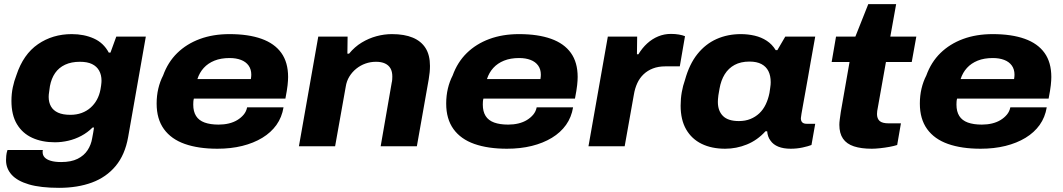

<svg xmlns="http://www.w3.org/2000/svg" viewBox="-20 -703 5108 923"><path d="M264 200Q175 200 119 183.5Q63 167 36 137Q9 107 9 67Q9 59 10 46Q11 33 16 18H186Q185 21 185 23.5Q185 26 185 29Q185 43 194.5 53.5Q204 64 224 70Q244 76 274 76Q322 76 353 60.5Q384 45 401 19Q418 -7 423 -38Q426 -52 428 -65Q430 -78 432 -90H425Q401 -66 371 -50Q341 -34 308.5 -26.5Q276 -19 244 -19Q182 -19 135 -40.5Q88 -62 61.5 -106Q35 -150 35 -218Q35 -252 41.5 -283Q48 -314 59 -342Q92 -442 162.5 -490.5Q233 -539 325 -539Q384 -539 431 -518Q478 -497 503 -450H511L539 -527H681L596 -44Q581 41 536 95Q491 149 422 174.5Q353 200 264 200ZM318 -151Q348 -151 372.5 -160Q397 -169 415.5 -185.5Q434 -202 446 -224Q458 -246 463 -273Q465 -284 466 -291.5Q467 -299 467.5 -305Q468 -311 468 -315Q468 -343 456.5 -363.5Q445 -384 422.5 -395Q400 -406 364 -406Q323 -406 293 -392Q263 -378 245 -352Q227 -326 220 -289Q218 -273 216.5 -263.5Q215 -254 214.5 -248.5Q214 -243 214 -237Q214 -211 225 -191.5Q236 -172 259 -161.5Q282 -151 318 -151Z M1025 12Q934 12 868.5 -11Q803 -34 768 -82.5Q733 -131 733 -205Q733 -243 741 -277Q749 -311 764 -340Q787 -404 832 -448Q877 -492 940.5 -515.5Q1004 -539 1083 -539Q1174 -539 1237 -516.5Q1300 -494 1332.5 -448.5Q1365 -403 1365 -333Q1365 -317 1362.5 -293.5Q1360 -270 1352 -229H912Q910 -222 909.5 -214.5Q909 -207 909 -200Q909 -167 922.5 -145.5Q936 -124 963.5 -114Q991 -104 1031 -104Q1057 -104 1080 -109.5Q1103 -115 1121 -126Q1139 -137 1151.5 -152Q1164 -167 1168 -187H1343Q1335 -139 1309 -102.5Q1283 -66 1241 -40.5Q1199 -15 1144.5 -1.5Q1090 12 1025 12ZM929 -323H1186Q1187 -329 1187.5 -334.5Q1188 -340 1188 -344Q1188 -370 1175 -388Q1162 -406 1138.5 -415Q1115 -424 1084 -424Q1042 -424 1011 -411.5Q980 -399 959.5 -376.5Q939 -354 929 -323Z M1417 0 1510 -527H1651L1650 -445H1658Q1685 -478 1719 -498.5Q1753 -519 1790 -529Q1827 -539 1864 -539Q1924 -539 1964.5 -522Q2005 -505 2026 -471.5Q2047 -438 2047 -386Q2047 -371 2045.5 -355.5Q2044 -340 2041 -322L1984 0H1810L1863 -305Q1865 -313 1865.5 -321Q1866 -329 1866 -335Q1866 -359 1857 -374.5Q1848 -390 1830.5 -398Q1813 -406 1788 -406Q1761 -406 1737 -397.5Q1713 -389 1693 -373Q1673 -357 1659.5 -335Q1646 -313 1642 -286L1591 0Z M2417 12Q2326 12 2260.5 -11Q2195 -34 2160 -82.5Q2125 -131 2125 -205Q2125 -243 2133 -277Q2141 -311 2156 -340Q2179 -404 2224 -448Q2269 -492 2332.5 -515.5Q2396 -539 2475 -539Q2566 -539 2629 -516.5Q2692 -494 2724.5 -448.5Q2757 -403 2757 -333Q2757 -317 2754.5 -293.5Q2752 -270 2744 -229H2304Q2302 -222 2301.5 -214.5Q2301 -207 2301 -200Q2301 -167 2314.5 -145.5Q2328 -124 2355.5 -114Q2383 -104 2423 -104Q2449 -104 2472 -109.5Q2495 -115 2513 -126Q2531 -137 2543.5 -152Q2556 -167 2560 -187H2735Q2727 -139 2701 -102.5Q2675 -66 2633 -40.5Q2591 -15 2536.5 -1.5Q2482 12 2417 12ZM2321 -323H2578Q2579 -329 2579.5 -334.5Q2580 -340 2580 -344Q2580 -370 2567 -388Q2554 -406 2530.5 -415Q2507 -424 2476 -424Q2434 -424 2403 -411.5Q2372 -399 2351.5 -376.5Q2331 -354 2321 -323Z M2809 0 2902 -527H3043L3042 -442H3049Q3067 -472 3091 -494Q3115 -516 3144 -528Q3173 -540 3205 -540Q3226 -540 3243.5 -537Q3261 -534 3273 -529L3248 -384H3178Q3145 -384 3119 -374Q3093 -364 3074 -346Q3055 -328 3043.5 -303Q3032 -278 3027 -247L2983 0Z M3466 12Q3401 12 3353 -11.5Q3305 -35 3278.5 -81Q3252 -127 3252 -195Q3252 -229 3257.5 -260Q3263 -291 3273 -319Q3294 -395 3333 -443.5Q3372 -492 3425 -515.5Q3478 -539 3541 -539Q3576 -539 3608 -531.5Q3640 -524 3666 -507Q3692 -490 3709 -462H3717L3755 -527H3899L3877 -404Q3871 -369 3864.5 -332.5Q3858 -296 3852 -262.5Q3846 -229 3841 -201.5Q3836 -174 3833 -156.5Q3830 -139 3830 -135Q3830 -121 3837 -114.5Q3844 -108 3857 -108H3899L3881 -6Q3866 0 3838.5 6Q3811 12 3781 12Q3746 12 3721.5 2Q3697 -8 3684 -27Q3677 -36 3673 -47.5Q3669 -59 3668 -72H3660Q3621 -29 3570.5 -8.5Q3520 12 3466 12ZM3532 -121Q3563 -121 3587.5 -131Q3612 -141 3630.5 -158.5Q3649 -176 3661 -201Q3673 -226 3679 -256Q3681 -271 3682.5 -280Q3684 -289 3684.5 -296Q3685 -303 3685 -308Q3685 -339 3674 -361Q3663 -383 3640.5 -395Q3618 -407 3583 -407Q3541 -407 3511.5 -391Q3482 -375 3464 -346Q3446 -317 3439 -277Q3435 -257 3433.5 -245Q3432 -233 3431.5 -226Q3431 -219 3431 -213Q3431 -170 3455.5 -145.5Q3480 -121 3532 -121Z M4171 12Q4120 12 4085 0.5Q4050 -11 4032.5 -36.5Q4015 -62 4015 -103Q4015 -114 4017 -129Q4019 -144 4022 -165L4064 -405H3978L3999 -527H4092L4154 -683H4288L4260 -527H4385L4363 -405H4239L4200 -186Q4198 -178 4197 -169.5Q4196 -161 4196 -155Q4196 -133 4208.5 -121.5Q4221 -110 4253 -110H4311L4293 -6Q4278 -1 4256 3Q4234 7 4211 9.5Q4188 12 4171 12Z M4694 12Q4603 12 4537.5 -11Q4472 -34 4437 -82.5Q4402 -131 4402 -205Q4402 -243 4410 -277Q4418 -311 4433 -340Q4456 -404 4501 -448Q4546 -492 4609.5 -515.5Q4673 -539 4752 -539Q4843 -539 4906 -516.5Q4969 -494 5001.5 -448.5Q5034 -403 5034 -333Q5034 -317 5031.5 -293.5Q5029 -270 5021 -229H4581Q4579 -222 4578.5 -214.5Q4578 -207 4578 -200Q4578 -167 4591.5 -145.5Q4605 -124 4632.5 -114Q4660 -104 4700 -104Q4726 -104 4749 -109.5Q4772 -115 4790 -126Q4808 -137 4820.5 -152Q4833 -167 4837 -187H5012Q5004 -139 4978 -102.5Q4952 -66 4910 -40.5Q4868 -15 4813.5 -1.5Q4759 12 4694 12ZM4598 -323H4855Q4856 -329 4856.5 -334.5Q4857 -340 4857 -344Q4857 -370 4844 -388Q4831 -406 4807.5 -415Q4784 -424 4753 -424Q4711 -424 4680 -411.5Q4649 -399 4628.5 -376.5Q4608 -354 4598 -323Z"/></svg>

Font: Archivo SemiExpanded ExtraBold
Style: Italic
Weight: 800
Width: 6
Italic angle: -10°
Designer: Hector Gatti
Foundry: Omnibus-Type
Version: Version 2.001